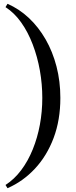

<svg xmlns="http://www.w3.org/2000/svg" viewBox="-20 -820 402 1010"><path d="M19.5 170 9 153Q55.5 123 91.5 75Q127.5 27 152.2 -34Q177 -95 189.8 -164Q202.5 -233 202.5 -305Q202.5 -377 189.8 -449Q177 -521 152.2 -586Q127.5 -651 91.5 -701.8Q55.5 -752.5 9 -782.5L19.5 -800Q80.5 -773.5 131.5 -725.8Q182.5 -678 219.8 -613.2Q257 -548.5 277.2 -470.5Q297.5 -392.5 297.5 -305Q297.5 -188.5 262 -94.2Q226.5 0 163.8 67.2Q101 134.5 19.5 170Z"/></svg>

Font: BodoniModa 10 Custom
Style: Regular
Weight: 400
Designer: Owen Earl
Foundry: indestructible type
Version: Version 2.005